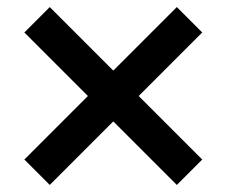

<svg xmlns="http://www.w3.org/2000/svg" viewBox="-20 -616 642 544"><path d="M229 -344 49 -524 121 -596 301 -416 481 -596 553 -524 373 -344 553 -164 481 -92 301 -272 121 -92 49 -164Z"/></svg>

Font: Involve SemiBold
Style: Regular
Weight: 600
Designer: Stefan Peev
Foundry: Context Ltd.
Version: Version 1.001